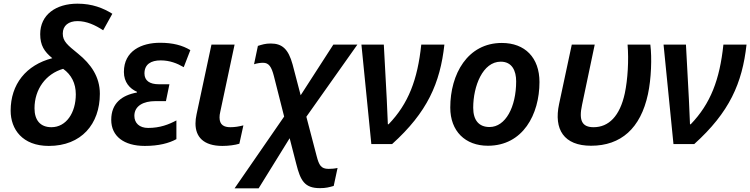

<svg xmlns="http://www.w3.org/2000/svg" viewBox="-20 -785 4087 1046"><path d="M246 10C423 10 524 -109 524 -274C524 -367 475 -436 406 -492C347 -540 322 -560 322 -602C322 -646 354 -670 402 -670C453 -670 499 -648 542 -620L592 -710C542 -741 483 -765 402 -765C285 -765 199 -705 199 -599C199 -538 221 -504 265 -468C122 -431 38 -326 38 -182C38 -81 102 10 246 10ZM260 -92C199 -92 168 -131 168 -195C168 -299 230 -383 324 -410C369 -378 393 -331 393 -271C393 -171 341 -92 260 -92Z M769 10C845 10 901 -5 941 -27V-129C900 -107 852 -88 787 -88C739 -88 712 -115 712 -154C712 -209 763 -234 825 -234H884L903 -326H845C795 -326 767 -346 767 -385C767 -435 803 -456 855 -456C905 -456 945 -440 981 -419L1017 -512C974 -538 922 -552 852 -552C751 -552 655 -508 655 -393C655 -337 687 -302 726 -285V-281C644 -266 586 -223 586 -132C586 -43 655 10 769 10Z M1192 10C1226 10 1261 5 1284 -2L1306 -102C1282 -96 1261 -92 1235 -92C1201 -92 1176 -104 1176 -145C1176 -154 1177 -164 1180 -176L1258 -542H1132L1051 -163C1047 -145 1045 -128 1045 -112C1045 -40 1088 10 1192 10Z M1258 241H1389L1558 -32L1594 108C1617 199 1639 240 1723 240C1756 240 1773 235 1798 228L1819 130C1801 134 1785 135 1770 135C1729 135 1718 115 1705 65L1649 -149L1927 -542H1796L1618 -266L1574 -434C1551 -518 1517 -548 1455 -548C1425 -548 1408 -542 1385 -535L1364 -435C1382 -441 1401 -443 1413 -443C1445 -443 1459 -421 1472 -371L1528 -150Z M2003 0H2116C2308 -173 2378 -332 2401 -542H2275C2255 -351 2205 -220 2097 -108H2093C2092 -142 2089 -208 2087 -245L2071 -542H1949Z M2638 9C2829 9 2919 -162 2919 -338C2919 -471 2840 -551 2714 -551C2527 -551 2433 -381 2433 -199C2433 -70 2515 9 2638 9ZM2647 -93C2589 -93 2558 -130 2558 -198C2558 -316 2610 -449 2708 -449C2770 -449 2792 -399 2792 -342C2792 -202 2734 -93 2647 -93Z M3200 9C3363 9 3470 -86 3510 -272C3528 -355 3532 -471 3523 -542H3399C3406 -457 3400 -353 3384 -277C3357 -152 3296 -92 3214 -92C3152 -92 3132 -127 3151 -214L3220 -542H3095L3026 -219C2996 -80 3052 9 3200 9Z M3649 0H3762C3954 -173 4024 -332 4047 -542H3921C3901 -351 3851 -220 3743 -108H3739C3738 -142 3735 -208 3733 -245L3717 -542H3595Z"/></svg>

Font: Noto Sans SemiBold
Style: Italic
Weight: 600
Italic angle: -12°
Designer: Monotype Design Team
Foundry: Monotype Imaging Inc.
Version: Version 2.013